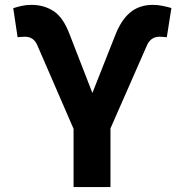

<svg xmlns="http://www.w3.org/2000/svg" viewBox="-20 -757 747 777"><path d="M277.7 0V-235.7L130.7 -574.6Q123.7 -591.1 111.4 -599.7Q99 -608.2 81.4 -608.4Q74.2 -608.2 63.8 -607.5Q53.3 -606.8 51.2 -606.4L33.6 -723.8Q49.5 -729.1 67.6 -733.2Q85.7 -737.3 107.2 -737.3Q158.3 -737.3 197.4 -711.7Q236.5 -686.1 262.5 -616L353.9 -380.7L445.1 -611.3Q469.5 -675.3 506.5 -706.3Q543.6 -737.3 598.8 -737.3Q618 -737.3 637.6 -733.3Q657.3 -729.3 673.6 -724.6L655.1 -606.4Q652.7 -606.8 642.3 -607.5Q631.9 -608.2 625.2 -608.4Q606.5 -608.2 594.1 -598.9Q581.7 -589.6 575.2 -574.6L427.1 -237.5V0Z"/></svg>

Font: Inter V
Style: 
Weight: 400
Designer: Rasmus Andersson
Foundry: rsms
Version: Version 4.000;git-a3f224843